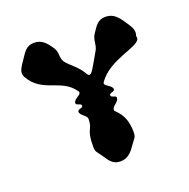

<svg xmlns="http://www.w3.org/2000/svg" viewBox="-105 -657 745 758"><g transform="rotate(-20 267.5 -278.5)"><path d="M214.9 -201C214.9 -152.9 194.5 -171 194.5 -93C194.5 -68 199.5 -70 214.5 -48C232 -23 242.5 0 276.5 0C309.5 0 326 -21 344.5 -48C359.5 -70 364.5 -68 364.5 -93C364.5 -171 320.7 -190.9 320.7 -198.6C320.7 -217.3 347 -221 348.9 -241C350 -252 327 -248 326.9 -259C327 -270 349 -266 348.9 -277C348.9 -293.7 319 -299.5 319 -311.5C319 -313.2 319.6 -315 320.9 -317C374.3 -395.7 504.8 -400.1 504.8 -436.9C504.8 -439.4 504.2 -441.8 502.9 -444C505.2 -449.1 506.2 -454.1 506.2 -459C506.2 -475.9 494.4 -491.8 482.9 -509C464.9 -536 447.9 -557 414.9 -557C380.9 -557 370 -534 352.9 -509C337.9 -487 345.6 -465.6 332.9 -444C298.3 -384.8 289.1 -363.1 277.7 -363.1C274.2 -363.1 270.6 -366.9 265.9 -375C249.5 -403.9 222.3 -421.9 202.9 -444C186.5 -462.8 197.9 -487 182.9 -509C165 -536 147.9 -557 114.9 -557C80.9 -557 70 -534 52.9 -509C41.5 -492.2 28.8 -476 28.8 -459.5C28.8 -454.3 30.1 -449.2 32.9 -444C79.9 -359 166 -388 214.9 -317C216.3 -315 216.9 -313.2 216.9 -311.5C216.9 -299.5 186.9 -293.7 186.9 -277C187 -266 209 -270 208.9 -259C209 -248 187 -252 186.9 -241C186.9 -224.2 214.9 -217 214.9 -201Z"/></g></svg>

Font: Chromatic Etruscan
Style: Regular
Weight: 400
Version: Version 000.910